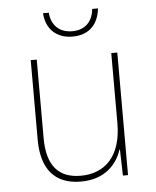

<svg xmlns="http://www.w3.org/2000/svg" viewBox="-53 -769 668 824"><g transform="rotate(-5 281.5 -357.0)"><path d="M281 -613C349 -613 392 -652 400 -724H375C370 -672 339 -636 282 -636C225 -636 192 -671 188 -724H163C168 -651 216 -613 281 -613ZM263 10C367 10 419 -51 439 -112H441L444 0H466V-528H440V-226C440 -82 367 -15 264 -15C171 -15 119 -68 119 -190V-528H93V-186C93 -57 151 10 263 10Z"/></g></svg>

Font: Noto Sans Mono SemiCondensed Thin
Style: Regular
Weight: 100
Width: 4
Designer: Monotype Design Team
Foundry: Monotype Imaging Inc.
Version: Version 2.014